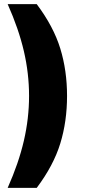

<svg xmlns="http://www.w3.org/2000/svg" viewBox="-20 -725 441 925"><path d="M157 180H17Q70 61 95 -47Q120 -155 120 -263Q120 -371 95 -478.5Q70 -586 17 -705H157Q238 -597 270.5 -491Q303 -385 303 -263Q303 -140 270.5 -34Q238 72 157 180Z"/></svg>

Font: Mulish Black
Style: Regular
Weight: 900
Designer: Vernon Adams
Foundry: Vernon Adams
Version: Version 3.603; ttfautohint (v1.8.3)